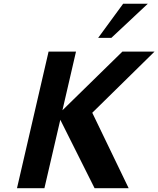

<svg xmlns="http://www.w3.org/2000/svg" viewBox="-20 -995 837 1015"><path d="M761.2 -975.1 568.8 -794.9H499L630.9 -975.1ZM660.2 0H480L298.8 -361.8L214.8 0H69.8L236.8 -722.2H381.8L310.1 -412.1L627 -722.2H796.9L467.8 -398.9Z"/></svg>

Font: Perun
Style: Bold Italic
Weight: 700
Italic angle: -12°
Foundry: Copyright (c) Stefan Peev, Context Ltd, 2016
Version: Version 001.000